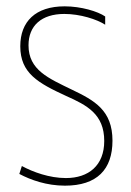

<svg xmlns="http://www.w3.org/2000/svg" viewBox="-20 -576 414 606"><path d="M185 10C286 10 335 -41 335 -132C335 -228 278 -259 207 -293C133 -329 70 -355 70 -433C70 -495 111 -532 183 -532C233 -532 286 -515 312 -498V-524C289 -540 236 -556 184 -556C92 -556 44 -508 44 -430C44 -345 100 -314 189 -273C254 -244 309 -216 309 -131C309 -54 260 -14 188 -14C136 -14 84 -33 49 -52L41 -27C77 -8 127 10 185 10Z"/></svg>

Font: Noto Sans Thai Cond Thin
Style: Regular
Weight: 100
Width: 3
Designer: Monotype Design Team
Foundry: Monotype Imaging Inc.
Version: Version 2.002